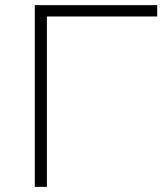

<svg xmlns="http://www.w3.org/2000/svg" viewBox="-20 -725 651 745"><path d="M115 0V-705H590V-661H162V0Z"/></svg>

Font: Nunito Sans 10pt SemiExpanded ExtraLight
Style: Regular
Weight: 250
Width: 6
Designer: Vernon Adams
Foundry: Vernon Adams
Version: Version 3.101;gftools[0.9.27]